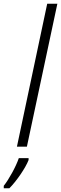

<svg xmlns="http://www.w3.org/2000/svg" viewBox="-79 -780 325 1021"><path d="M11 0H64L226 -760H172ZM-59 208V221H-29C8 184 57 113 73 71V61H21C6 106 -33 176 -59 208Z"/></svg>

Font: Noto Sans Condensed Light
Style: Italic
Weight: 300
Width: 3
Italic angle: -12°
Designer: Monotype Design Team
Foundry: Monotype Imaging Inc.
Version: Version 2.013